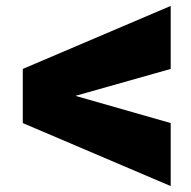

<svg xmlns="http://www.w3.org/2000/svg" viewBox="-20 -619 644 649"><path d="M557 -386 235 -295 557 -203V10L57 -203V-345V-386L557 -599Z"/></svg>

Font: Work Sans Black
Style: Regular
Weight: 900
Designer: Wei Huang
Foundry: Wei Huang
Version: Version 1.500